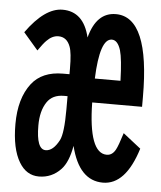

<svg xmlns="http://www.w3.org/2000/svg" viewBox="-48 -624 596 710"><g transform="rotate(5 250.0 -269.5)"><path d="M202.1 -345.7V-366.7Q202.1 -425.3 193.4 -447.8Q180.7 -481.9 149.4 -481.9Q126.5 -481.9 106 -460.9Q95.2 -450.2 76.2 -422.9L22 -485.8Q90.3 -581.1 156.2 -581.1Q234.4 -581.1 256.8 -486.8Q281.7 -582 354 -582Q480 -582 480 -285.2V-249H294.9Q297.9 -61 365.2 -61Q385.7 -61 397.9 -83.5Q405.8 -97.7 420.9 -146L486.8 -94.2Q444.3 43 359.9 43Q271 43 240.2 -83Q229.5 -22 203.6 5.4Q169.9 41 122.1 41Q75.7 41 48.8 -3.9Q19 -53.2 19 -144.5Q19 -240.2 62 -295.9Q100.6 -345.7 178.2 -345.7ZM392.1 -337.9Q389.6 -418.5 380.4 -450.2Q369.1 -486.8 347.2 -486.8Q302.7 -486.8 296.9 -337.9ZM202.1 -264.2H189Q146 -264.2 126 -233.9Q104 -201.2 104 -147Q104 -58.1 138.7 -58.1Q166.5 -58.1 188.5 -100.1Q202.1 -126.5 202.1 -214.8Z"/></g></svg>

Font: BIZ UDGothic
Style: Bold
Weight: 700
Monospace: yes
Designer: TypeBank Co., Ltd.
Foundry: Morisawa Inc.
Version: Version 1.05